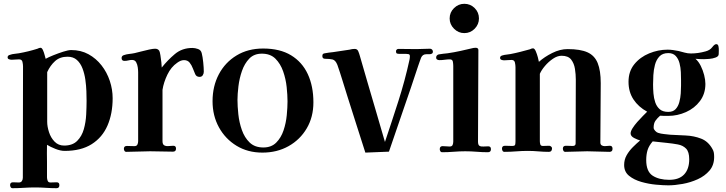

<svg xmlns="http://www.w3.org/2000/svg" viewBox="-20 -796 3814 1009"><path d="M435 -266Q435 -287 434 -316.5Q433 -346 428.5 -377.5Q424 -409 413.5 -436.5Q403 -464 384 -481Q365 -498 335 -498Q295 -498 269.5 -475Q244 -452 228 -417V-156Q228 -131 237.5 -101.5Q247 -72 267 -51.5Q287 -31 317 -31Q361 -31 385.5 -55.5Q410 -80 420.5 -117Q431 -154 433 -194.5Q435 -235 435 -266ZM572 -280Q572 -199 545 -136.5Q518 -74 462 -38.5Q406 -3 320 -3Q298 -3 271.5 -13.5Q245 -24 227 -35Q227 -13 226.5 9.5Q226 32 227 55V136Q227 145 230.5 154Q234 163 245 163Q253 163 261.5 162.5Q270 162 278 162Q292 162 292 177Q292 193 277 193Q249 193 221 191Q193 189 164 189Q135 189 105 191Q75 193 46 193Q39 193 36 187.5Q33 182 33 177Q33 162 48 162Q56 162 64 162.5Q72 163 79 163Q90 163 95 155.5Q100 148 100 138Q100 -8 100.5 -154.5Q101 -301 101 -447Q101 -458 98 -471Q95 -484 80 -484Q70 -484 60.5 -483Q51 -482 41 -482Q35 -482 27.5 -484.5Q20 -487 20 -495Q20 -501 24 -504Q28 -507 33 -508Q44 -512 56 -513Q68 -514 79 -516Q130 -525 177 -540Q181 -542 185 -543.5Q189 -545 193 -545Q200 -545 205.5 -533Q211 -521 214.5 -507Q218 -493 220 -487Q234 -495 260 -505.5Q286 -516 312.5 -524.5Q339 -533 354 -533Q405 -533 445 -511Q485 -489 513.5 -452.5Q542 -416 557 -371Q572 -326 572 -280Z M1051 -419Q1051 -409 1045.5 -400.5Q1040 -392 1029 -392Q1012 -392 1006 -406Q1000 -419 993.5 -436.5Q987 -454 976.5 -467Q966 -480 947 -480Q937 -480 928 -476Q919 -472 911 -466Q879 -444 859.5 -403.5Q840 -363 834 -324V-325Q834 -288 834 -251Q834 -214 834 -177V-54Q834 -37 843.5 -32Q853 -27 866.5 -28.5Q880 -30 891 -30Q905 -30 905 -15Q905 1 889 1Q859 1 829 0Q799 -1 769 -1Q738 -1 707 0.5Q676 2 644 2Q637 2 634 -3.5Q631 -9 631 -14Q631 -29 647 -29Q657 -29 666.5 -28.5Q676 -28 686 -28Q698 -28 702 -36Q706 -44 706 -54Q706 -125 706 -197Q706 -269 706 -340Q706 -359 706 -378Q706 -397 706 -416Q706 -427 704 -442Q702 -457 695.5 -469Q689 -481 674 -481Q664 -481 654.5 -478.5Q645 -476 634 -476Q619 -476 619 -491Q619 -502 630 -506Q644 -511 659 -512.5Q674 -514 688 -517Q701 -520 722 -525.5Q743 -531 763.5 -535.5Q784 -540 795 -540Q810 -540 817 -529Q820 -524 823 -505.5Q826 -487 828 -468Q830 -449 830 -441Q861 -480 899 -512Q937 -544 991 -544Q1005 -544 1020.5 -538.5Q1036 -533 1040 -517Q1045 -498 1048 -468.5Q1051 -439 1051 -419Z M1491 -263Q1491 -296 1486.5 -338.5Q1482 -381 1468 -421Q1454 -461 1427.5 -487.5Q1401 -514 1356 -514Q1315 -514 1290 -488Q1265 -462 1251.5 -423Q1238 -384 1233 -342.5Q1228 -301 1228 -271Q1228 -238 1232.5 -195.5Q1237 -153 1251 -113Q1265 -73 1292 -47Q1319 -21 1364 -21Q1406 -21 1431.5 -46.5Q1457 -72 1470 -110.5Q1483 -149 1487 -190.5Q1491 -232 1491 -263ZM1627 -258Q1627 -181 1592 -121.5Q1557 -62 1496.5 -28Q1436 6 1359 6Q1282 6 1223 -30Q1164 -66 1130.5 -127Q1097 -188 1097 -264Q1097 -343 1130 -405.5Q1163 -468 1223 -504.5Q1283 -541 1363 -541Q1451 -541 1509.5 -505.5Q1568 -470 1597.5 -406.5Q1627 -343 1627 -258Z M2255 -525Q2255 -517 2249.5 -514Q2244 -511 2236 -511Q2232 -511 2227 -511Q2222 -511 2220 -511Q2201 -511 2193 -493Q2189 -483 2185 -471Q2181 -459 2177 -448Q2140 -335 2101 -223.5Q2062 -112 2024 1L1900 6Q1876 -68 1852.5 -142.5Q1829 -217 1805 -292Q1792 -333 1779.5 -374Q1767 -415 1753 -455Q1743 -480 1727.5 -483.5Q1712 -487 1689 -487Q1674 -487 1674 -501Q1674 -509 1677 -512Q1680 -515 1687 -516Q1697 -518 1708.5 -519.5Q1720 -521 1730 -522Q1752 -525 1773.5 -528.5Q1795 -532 1817 -535Q1824 -537 1830.5 -538Q1837 -539 1844 -539Q1858 -539 1863 -526Q1868 -514 1871.5 -501Q1875 -488 1879 -475L1910 -368Q1933 -289 1956.5 -209.5Q1980 -130 2003 -50Q2039 -157 2073.5 -264.5Q2108 -372 2132 -482Q2133 -487 2133.5 -491.5Q2134 -496 2134 -501Q2134 -510 2127 -511.5Q2120 -513 2113 -513H2078Q2070 -513 2065.5 -515Q2061 -517 2061 -527Q2061 -532 2065 -535.5Q2069 -539 2073 -539Q2097 -539 2121 -538.5Q2145 -538 2169 -538Q2187 -538 2204.5 -539Q2222 -540 2240 -540Q2246 -540 2250.5 -535.5Q2255 -531 2255 -525Z M2560 -12Q2560 4 2544 4Q2515 4 2485 1.5Q2455 -1 2425 -1Q2395 -1 2364.5 1.5Q2334 4 2304 4Q2297 4 2294 -1.5Q2291 -7 2291 -12Q2291 -28 2306 -28Q2316 -28 2325 -27Q2334 -26 2343 -26Q2355 -26 2358.5 -34Q2362 -42 2362 -52V-449Q2362 -459 2360 -471.5Q2358 -484 2344 -484Q2331 -484 2317 -482Q2303 -480 2289 -480Q2283 -480 2277.5 -483Q2272 -486 2272 -493Q2272 -506 2285 -510Q2296 -512 2308.5 -513.5Q2321 -515 2332 -516Q2367 -521 2400.5 -528.5Q2434 -536 2468 -544Q2471 -544 2474 -544.5Q2477 -545 2479 -545Q2494 -545 2494 -533Q2494 -413 2493 -292.5Q2492 -172 2492 -52Q2492 -34 2500 -29.5Q2508 -25 2520.5 -26Q2533 -27 2546 -27Q2560 -27 2560 -12ZM2497 -699Q2497 -668 2474.5 -645Q2452 -622 2420 -622Q2389 -622 2366 -645Q2343 -668 2343 -699Q2343 -731 2366 -753.5Q2389 -776 2420 -776Q2452 -776 2474.5 -753.5Q2497 -731 2497 -699Z M3199 -14Q3199 2 3183 2Q3154 2 3124.5 0.5Q3095 -1 3066 -1Q3038 -1 3009 0.5Q2980 2 2951 2Q2944 2 2941 -3.5Q2938 -9 2938 -15Q2938 -30 2954 -30Q2963 -30 2972 -29.5Q2981 -29 2990 -29Q3005 -29 3005 -42Q3005 -126 3005.5 -210Q3006 -294 3006 -378Q3006 -405 3001.5 -434Q2997 -463 2981.5 -483Q2966 -503 2931 -503Q2909 -503 2885.5 -487Q2862 -471 2843.5 -449Q2825 -427 2817 -408V-54Q2817 -45 2819.5 -37Q2822 -29 2833 -29Q2841 -29 2849.5 -29.5Q2858 -30 2866 -30Q2871 -30 2876 -26Q2881 -22 2881 -17Q2881 2 2865 2Q2837 2 2809.5 -0.5Q2782 -3 2753 -3Q2723 -3 2692.5 -0.5Q2662 2 2631 2Q2624 2 2621 -3.5Q2618 -9 2618 -15Q2618 -30 2634 -30Q2643 -30 2652 -29.5Q2661 -29 2671 -29Q2685 -29 2687 -35Q2689 -41 2689 -54V-199Q2689 -260 2689 -321Q2689 -382 2689 -443Q2689 -454 2686 -467.5Q2683 -481 2668 -481Q2658 -481 2648.5 -480Q2639 -479 2629 -479Q2623 -479 2615.5 -481.5Q2608 -484 2608 -492Q2608 -498 2612 -501Q2616 -504 2621 -505Q2631 -508 2642 -509Q2653 -510 2663 -512Q2689 -517 2714.5 -523.5Q2740 -530 2765 -537Q2769 -539 2773 -540.5Q2777 -542 2781 -542Q2789 -542 2795.5 -527Q2802 -512 2806.5 -495Q2811 -478 2812 -471Q2841 -497 2882 -517.5Q2923 -538 2963 -538Q3030 -538 3067.5 -521Q3105 -504 3121 -464.5Q3137 -425 3137 -359Q3137 -281 3136 -203Q3135 -125 3135 -47Q3135 -37 3141.5 -32.5Q3148 -28 3158 -28Q3165 -28 3171.5 -29Q3178 -30 3185 -30Q3199 -30 3199 -14Z M3602 41Q3602 2 3585.5 -15Q3569 -32 3542 -37Q3515 -42 3485 -45L3410 -53Q3390 -30 3383 -7Q3376 16 3376 45Q3376 105 3409.5 127Q3443 149 3497 149Q3549 149 3575.5 120.5Q3602 92 3602 41ZM3559 -375Q3559 -393 3558 -417Q3557 -441 3551 -464Q3545 -487 3531 -502Q3517 -517 3492 -517Q3462 -517 3445.5 -499.5Q3429 -482 3422 -455.5Q3415 -429 3413.5 -401Q3412 -373 3412 -352Q3412 -330 3414 -305Q3416 -280 3423.5 -258Q3431 -236 3447 -222Q3463 -208 3492 -208Q3517 -208 3530.5 -222.5Q3544 -237 3550 -259.5Q3556 -282 3557.5 -305Q3559 -328 3559 -346ZM3757 -512Q3757 -500 3741.5 -494Q3726 -488 3707.5 -486.5Q3689 -485 3680 -485Q3669 -485 3657.5 -485.5Q3646 -486 3635 -487Q3651 -473 3662.5 -450Q3674 -427 3680.5 -401.5Q3687 -376 3687 -355Q3687 -303 3658.5 -265Q3630 -227 3585 -207Q3540 -187 3492 -187Q3482 -187 3471 -187Q3460 -187 3449 -188Q3434 -175 3424.5 -161.5Q3415 -148 3415 -125Q3415 -117 3423 -108.5Q3431 -100 3438 -98Q3453 -93 3470 -91.5Q3487 -90 3502 -88Q3541 -86 3584 -84Q3627 -82 3664.5 -67.5Q3702 -53 3724 -13Q3730 -3 3731.5 7Q3733 17 3733 29Q3733 72 3708.5 100.5Q3684 129 3646.5 146Q3609 163 3567.5 170.5Q3526 178 3492 178Q3467 178 3428 174.5Q3389 171 3350.5 160Q3312 149 3286 128Q3260 107 3260 71Q3260 43 3273 20Q3286 -3 3305.5 -22.5Q3325 -42 3344 -58Q3332 -61 3313 -70.5Q3294 -80 3294 -95Q3294 -106 3304 -122Q3314 -138 3329 -155Q3344 -172 3358.5 -186.5Q3373 -201 3381 -209Q3335 -234 3309 -273.5Q3283 -313 3283 -366Q3283 -421 3313.5 -458.5Q3344 -496 3391.5 -515.5Q3439 -535 3488 -535Q3502 -535 3517 -533Q3532 -531 3546 -528Q3562 -524 3578 -519.5Q3594 -515 3611 -515Q3649 -515 3688 -526Q3711 -532 3723 -548Q3735 -564 3744 -564Q3753 -564 3755.5 -553.5Q3758 -543 3757.5 -530.5Q3757 -518 3757 -512Z"/></svg>

Font: Kaisei Tokumin
Style: Bold
Weight: 700
Designer: Font-Kai, 金井和夫
Foundry: KAZUO KANAI
Version: Version 5.003